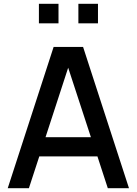

<svg xmlns="http://www.w3.org/2000/svg" viewBox="-20 -999 725 1019"><path d="M290.5 -979V-875H186.5V-979ZM500 -979V-875H396V-979ZM552.2 0 497.1 -168.9H188.5L133.3 0H21L264.6 -750H420.9L664.6 0ZM221.7 -271H462.4L341.8 -639.6Z"/></svg>

Font: Manrope3 Semibold
Style: Regular
Weight: 600
Width: 4
Designer: Mikhail Sharanda
Foundry: Mikhail Sharanda
Version: Version 3.000;PS 003.000;hotconv 1.0.88;makeotf.lib2.5.64775